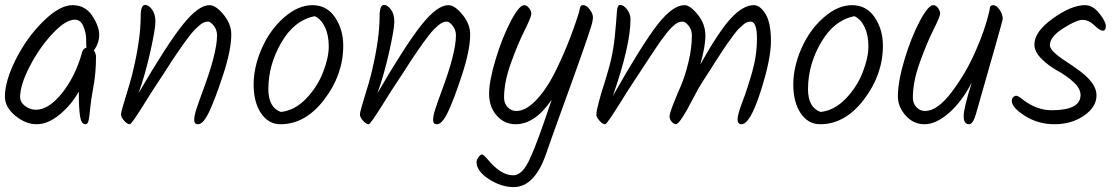

<svg xmlns="http://www.w3.org/2000/svg" viewBox="-20 -523 4541 782"><path d="M362 -317Q371 -307 371 -291Q371 -227 360.5 -170Q350 -113 347 -79Q344 -45 340.5 -31Q337 -17 328 -17Q311 -17 306 -49.5Q301 -82 301 -150Q270 -95 222.5 -56Q175 -17 129.5 -17Q84 -17 42 -52Q0 -87 0 -129Q0 -193 44.5 -281.5Q89 -370 156 -436Q223 -502 275 -502Q327 -502 355.5 -459Q384 -416 384 -381.5Q384 -347 362 -317ZM332 -329Q331 -336 331 -362.5Q331 -389 319.5 -416Q308 -443 285 -443Q247 -443 193.5 -385.5Q140 -328 101 -252.5Q62 -177 62 -128Q62 -106 82.5 -91Q103 -76 126 -76Q178 -76 232 -143Q286 -210 314 -308Q317 -325 332 -329Z M833 -502Q859 -502 890.5 -463.5Q922 -425 922 -383Q922 -320 889.5 -220.5Q857 -121 832.5 -69Q808 -17 787 -17Q771 -17 771 -34Q771 -51 779.5 -77.5Q788 -104 805 -150Q864 -307 864 -379Q864 -402 850.5 -418.5Q837 -435 827.5 -435Q818 -435 810 -431.5Q802 -428 792.5 -420Q783 -412 774.5 -403.5Q766 -395 753.5 -379Q741 -363 732 -350.5Q723 -338 707.5 -315.5Q692 -293 682 -278Q642 -215 622 -185.5Q602 -156 573 -109Q516 -17 509 -17Q498 -17 485.5 -31.5Q473 -46 473 -56Q473 -66 481 -92Q514 -198 523 -239Q553 -367 553 -456Q553 -503 571 -503Q585 -503 599 -484.5Q613 -466 613 -435Q613 -404 591.5 -309Q570 -214 544 -143Q660 -342 724 -422Q788 -502 833 -502Z M1262 -457Q1179 -441 1126 -350Q1073 -259 1073 -160Q1073 -85 1124 -67Q1180 -73 1226 -120.5Q1272 -168 1295.5 -228Q1319 -288 1319 -334Q1319 -380 1303.5 -412.5Q1288 -445 1262 -457ZM1378 -337Q1378 -219 1301 -118Q1224 -17 1123 -17Q1073 -17 1043 -62Q1013 -107 1013 -178.5Q1013 -250 1046 -325.5Q1079 -401 1136.5 -451.5Q1194 -502 1252.5 -502Q1311 -502 1344.5 -452.5Q1378 -403 1378 -337Z M1806 -502Q1832 -502 1863.5 -463.5Q1895 -425 1895 -383Q1895 -320 1862.5 -220.5Q1830 -121 1805.5 -69Q1781 -17 1760 -17Q1744 -17 1744 -34Q1744 -51 1752.5 -77.5Q1761 -104 1778 -150Q1837 -307 1837 -379Q1837 -402 1823.5 -418.5Q1810 -435 1800.5 -435Q1791 -435 1783 -431.5Q1775 -428 1765.5 -420Q1756 -412 1747.5 -403.5Q1739 -395 1726.5 -379Q1714 -363 1705 -350.5Q1696 -338 1680.5 -315.5Q1665 -293 1655 -278Q1615 -215 1595 -185.5Q1575 -156 1546 -109Q1489 -17 1482 -17Q1471 -17 1458.5 -31.5Q1446 -46 1446 -56Q1446 -66 1454 -92Q1487 -198 1496 -239Q1526 -367 1526 -456Q1526 -503 1544 -503Q1558 -503 1572 -484.5Q1586 -466 1586 -435Q1586 -404 1564.5 -309Q1543 -214 1517 -143Q1633 -342 1697 -422Q1761 -502 1806 -502Z M2356 -502Q2369 -502 2382 -484.5Q2395 -467 2395 -452.5Q2395 -438 2386 -409.5Q2377 -381 2355.5 -319.5Q2334 -258 2316 -208Q2298 -158 2261.5 -57.5Q2225 43 2203 107Q2156 239 2072 239Q2021 239 1971 206.5Q1921 174 1921 137Q1921 128 1929 117Q1937 106 1943 106Q1949 106 1967 127Q2020 191 2070 191Q2089 191 2106.5 174Q2124 157 2143 113Q2171 51 2227 -117Q2159 -17 2080 -17Q2034 -17 2003 -52.5Q1972 -88 1972 -141Q1972 -194 1999.5 -284Q2027 -374 2061 -438Q2095 -502 2115 -502Q2125 -502 2134.5 -490.5Q2144 -479 2144 -466.5Q2144 -454 2116.5 -399Q2089 -344 2061 -266.5Q2033 -189 2033 -125Q2033 -102 2047.5 -86.5Q2062 -71 2083 -71Q2120 -71 2160.5 -112Q2201 -153 2235 -218Q2296 -338 2338 -472Q2343 -499 2347.5 -500.5Q2352 -502 2356 -502Z M3050 -502Q3076 -502 3098 -466Q3120 -430 3120 -355.5Q3120 -281 3077.5 -149Q3035 -17 3000 -17Q2984 -17 2984 -37Q2984 -57 3003.5 -107.5Q3023 -158 3043 -227.5Q3063 -297 3063 -366Q3063 -435 3037 -435Q3022 -435 3009 -424Q2996 -413 2988 -405Q2980 -397 2968.5 -381Q2957 -365 2948 -353Q2939 -341 2924 -318Q2909 -295 2898.5 -279Q2888 -263 2869.5 -233.5Q2851 -204 2840 -188Q2829 -172 2805 -126Q2749 -17 2733 -17Q2725 -17 2716 -27Q2707 -37 2707 -48.5Q2707 -60 2721 -96Q2735 -132 2752.5 -172Q2770 -212 2784 -270Q2798 -328 2798 -379Q2798 -402 2784.5 -418.5Q2771 -435 2761 -435Q2751 -435 2743.5 -432Q2736 -429 2727 -421.5Q2718 -414 2710 -405.5Q2702 -397 2690.5 -382Q2679 -367 2669.5 -354Q2660 -341 2646 -319.5Q2632 -298 2620.5 -281Q2609 -264 2591 -236Q2573 -208 2555.5 -182Q2538 -156 2509 -109Q2452 -17 2445 -17Q2434 -17 2421.5 -31.5Q2409 -46 2409 -55.5Q2409 -65 2411.5 -77Q2414 -89 2419 -107.5Q2424 -126 2429 -144Q2444 -189 2461 -249.5Q2478 -310 2484.5 -378.5Q2491 -447 2492.5 -475Q2494 -503 2506 -503Q2520 -503 2534 -484.5Q2548 -466 2548 -445Q2548 -338 2476 -132Q2597 -345 2658.5 -423.5Q2720 -502 2768 -502Q2791 -502 2822 -463.5Q2853 -425 2853 -378.5Q2853 -332 2832 -260Q2908 -396 2957.5 -449Q3007 -502 3050 -502Z M3460 -457Q3377 -441 3324 -350Q3271 -259 3271 -160Q3271 -85 3322 -67Q3378 -73 3424 -120.5Q3470 -168 3493.5 -228Q3517 -288 3517 -334Q3517 -380 3501.5 -412.5Q3486 -445 3460 -457ZM3576 -337Q3576 -219 3499 -118Q3422 -17 3321 -17Q3271 -17 3241 -62Q3211 -107 3211 -178.5Q3211 -250 3244 -325.5Q3277 -401 3334.5 -451.5Q3392 -502 3450.5 -502Q3509 -502 3542.5 -452.5Q3576 -403 3576 -337Z M4011 -486Q4011 -502 4026 -502Q4038 -502 4051 -483.5Q4064 -465 4064 -445Q4064 -439 3955 -59Q3943 -17 3927 -17Q3905 -17 3905 -50Q3905 -83 3938 -187Q3897 -108 3844.5 -62.5Q3792 -17 3746 -17Q3700 -17 3668.5 -52.5Q3637 -88 3637 -130Q3637 -192 3664.5 -282.5Q3692 -373 3726.5 -437.5Q3761 -502 3781 -502Q3792 -502 3800.5 -490.5Q3809 -479 3809 -467.5Q3809 -456 3781.5 -401Q3754 -346 3726 -268Q3698 -190 3698 -125Q3698 -102 3712.5 -86.5Q3727 -71 3748 -71Q3798 -71 3856.5 -148.5Q3915 -226 3954 -316Q3993 -404 4010 -480Q4011 -484 4011 -486Z M4399 -502Q4431 -502 4457.5 -468.5Q4484 -435 4484 -416.5Q4484 -398 4472 -398Q4460 -398 4437 -420Q4414 -442 4389 -442Q4364 -442 4310 -407.5Q4256 -373 4256 -339Q4256 -315 4323 -272Q4351 -254 4379 -233Q4446 -183 4446 -135Q4446 -87 4395 -52Q4344 -17 4276 -17Q4208 -17 4154.5 -51Q4101 -85 4101 -112Q4101 -121 4106.5 -127Q4112 -133 4119.5 -133Q4127 -133 4145 -118Q4202 -74 4263 -74Q4381 -74 4381 -136Q4381 -163 4351.5 -189.5Q4322 -216 4287 -235Q4252 -254 4222.5 -283Q4193 -312 4193 -342Q4193 -394 4268.5 -448Q4344 -502 4399 -502Z"/></svg>

Font: Kalam Light
Style: Regular
Weight: 300
Version: Version 2.001;PS 1.0;hotconv 1.0.79;makeotf.lib2.5.61930; tt